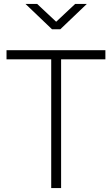

<svg xmlns="http://www.w3.org/2000/svg" viewBox="-20 -951 566 971"><path d="M239 0V-651H13V-697H513V-651H289V0ZM243 -803 109 -931H168L264 -841L360 -931H419L285 -803Z"/></svg>

Font: Cairo Play Light
Style: Regular
Weight: 300
Version: Version 3.119